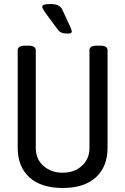

<svg xmlns="http://www.w3.org/2000/svg" viewBox="-20 -929 623 955"><path d="M292 6Q184 6 126 -47Q68 -100 68 -195V-680Q68 -690 77 -696Q86 -702 106 -702H120Q140 -702 149 -696Q158 -690 158 -680V-192Q158 -138 196 -104Q234 -70 292 -70Q350 -70 387.5 -104.5Q425 -139 425 -192V-680Q425 -702 463 -702H477Q497 -702 506 -696Q515 -690 515 -680V-195Q515 -100 457 -47Q399 6 292 6ZM316 -762Q298 -762 286.5 -766.5Q275 -771 269 -780Q242 -816 226 -837.5Q210 -859 202.5 -870Q195 -881 192.5 -886.5Q190 -892 190 -896Q190 -909 232 -909Q253 -909 267 -903Q281 -897 289 -883Q317 -823 327 -801Q337 -779 337 -772Q337 -767 332.5 -764.5Q328 -762 316 -762Z"/></svg>

Font: Asap Condensed VF Beta
Style: Regular
Weight: 400
Designer: Pablo Cosgaya
Foundry: Omnibus-Type
Version: Version 1.008